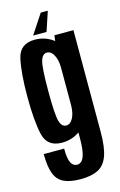

<svg xmlns="http://www.w3.org/2000/svg" viewBox="-144 -801 681 1090"><g transform="rotate(-15 197.0 -256.0)"><path d="M190 230.5Q126.5 230.5 90 212.8Q53.5 195 37.8 153Q22 111 22 38.5H142Q142 98 154.5 122Q167 146 190.5 146Q206 146 218 133.8Q230 121.5 237 90.5Q244 59.5 244 2.5V-29Q197.5 3 140 3Q52.5 3 34.5 -79Q16.5 -161 16.5 -300Q16.5 -439 34.5 -520.5Q52.5 -602 140 -602Q202.5 -602 251 -564.5L255.5 -597.5H367V1.5Q367 92 348.5 141.8Q330 191.5 290.8 211Q251.5 230.5 190 230.5ZM244 -411.5Q243 -457 228 -484.5Q212.5 -513.5 188 -513.5Q162 -513.5 150.8 -476Q139.5 -438.5 139.5 -299.5Q139.5 -159.5 150.8 -122.2Q162 -85 188 -85Q212.5 -85 228 -114Q243 -141.5 244 -188ZM255.1 -741.7 217 -627.2H138.2L213.7 -741.7Z"/></g></svg>

Font: Anybody Condensed SemiBold
Style: Regular
Weight: 600
Width: 3
Designer: Tyler Finck
Foundry: Etcetera Type Company
Version: Version 1.010; ttfautohint (v1.8.3) -l 8 -r 50 -G 200 -x 14 